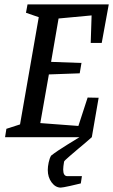

<svg xmlns="http://www.w3.org/2000/svg" viewBox="-20 -623 514 872"><path d="M392 -428 396 -553 246 -539 212 -342 350 -337 342 -290 202 -285 163 -64 336 -51 378 -180 428 -179 397 0Q361 32 335 53Q322 64 297 85.5Q272 107 271 111Q267 135 267 147Q267 177 286 177H352L347 210Q332 214 298 221.5Q264 229 256 229Q232 229 214.5 205.5Q197 182 197 149Q197 134 201 115Q205 96 212 84Q237 64 285 34.5Q333 5 341 0H3L9 -38L71 -58L156 -545L98 -565L105 -603H474L442 -428Z"/></svg>

Font: Grenze
Style: Italic
Weight: 400
Italic angle: -10°
Designer: Renata Polastri
Foundry: Omnibus-Type
Version: Version 1.002; ttfautohint (v1.8)